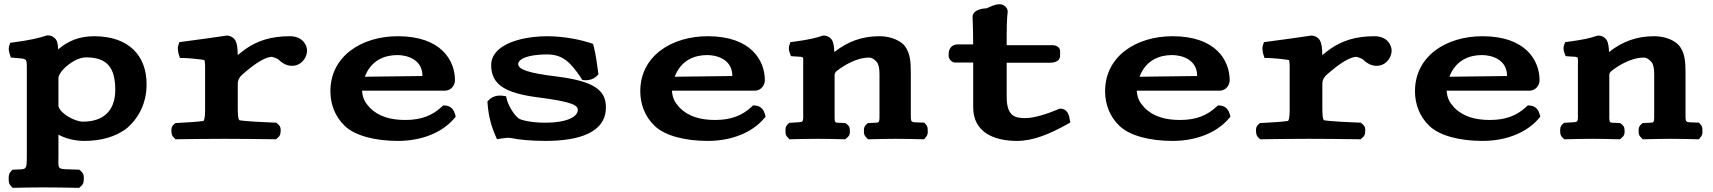

<svg xmlns="http://www.w3.org/2000/svg" viewBox="-20 -663 8180 917"><path d="M390.9 -389C493 -389 530.5 -338.8 530.5 -233.4C530.5 -131.2 470.6 -82 376.1 -82C338.6 -82 267.9 -119.4 259.1 -155.9V-290.1C259.1 -302.1 269.7 -318.7 282.1 -331.7C312.8 -363.8 355.4 -389 390.9 -389ZM250.2 -469.5C246.9 -476.6 232.4 -494 209.2 -494H203.9L198.9 -492.3C167 -481.4 120.8 -470.7 44.9 -460.8L28.6 -458.7L24 -444.2C18.7 -427.3 24.2 -412.2 27 -403.3L31.7 -388.3L48.6 -386.8C106.7 -381.5 108.1 -386.8 108.1 -340V81C108.1 153.7 105.3 144.3 49.8 147L40.2 147.5L33.4 154.3C20.7 167.1 21.7 180.4 21.6 189.7C21.5 199.4 20.2 213.5 33.4 226.7L41 234.2L51.7 234C93.8 233 128.3 232 181.9 232C245.8 232 297.1 233 345.9 234L358.1 234.2L366.6 226.7C380 214.9 379.5 203 380 194.5C380.5 184 382.7 168.4 366.6 154.3L358.8 147.5L347.8 147C248.5 143.2 259.1 153.5 259.1 81V-19.9C293.3 -1.4 335.5 10 384 10C460.4 10 533.6 -8.8 588.4 -52.7C645.5 -103.6 680.1 -173.4 680.1 -260.9C680.1 -394.1 598.5 -490 429.5 -490C356.1 -490 302 -465.5 257.8 -427C256.9 -441.8 256 -457.2 250.2 -469.5Z M1104 -470.2C1100.5 -477.5 1084.6 -493 1064.3 -493H1061.9L1059.6 -492.6C1009.7 -485.2 921 -472.7 852.2 -463.8L836.7 -461.8L831.8 -446.9C827.9 -435.3 829.5 -427.6 830.4 -419.8C831.1 -413.8 831.9 -408.7 833.8 -403.1L839.5 -386H857.5C874.6 -386 938.6 -380 956 -376.2C956 -376.2 959.5 -369.2 959.5 -348V-134.1C959.5 -98 954 -87.3 951.9 -85.4C933.2 -81.9 862.3 -77.2 827.3 -75.7L817.6 -75.3L810.8 -69.3C795.8 -56 798.3 -40.8 799.3 -30.9C800 -24.1 800.1 -14.8 810.8 -5.3L818.4 2.2L829.1 2C870.5 1 1006.6 0 1051.8 0C1098.2 0 1237.5 1 1285.9 2L1298.1 2.2L1306.7 -5.3C1320.1 -16 1319.6 -26.8 1320.1 -34.5C1320.7 -44 1322.8 -58.1 1306.7 -70.9L1298.7 -77.3L1287.4 -77.5C1253.1 -78.3 1147.8 -84.1 1124.3 -88.3C1122 -89.6 1115.6 -94.8 1115.6 -137.4V-262.5C1115.6 -280.5 1123.2 -294.3 1135.7 -305.4C1167.4 -333.5 1196.8 -356.3 1222.1 -371.2C1246.8 -385.7 1265.8 -391.5 1278.5 -391.6C1281.1 -391.6 1303.4 -383.7 1307.4 -380.7C1320.4 -369.4 1341.3 -348.6 1374.5 -348.6C1419 -348.6 1446.5 -387.5 1446.5 -421.1C1446.5 -447.8 1425.4 -490 1364.5 -490C1273.5 -490 1209.6 -467.8 1155.6 -430.8C1141.7 -421.3 1128.6 -410.9 1115.5 -399.8C1114.8 -437.1 1112 -455.5 1104 -470.2Z M1877.9 -400C1925.7 -400 1997.6 -378.1 1997.6 -301C1997.6 -300.9 1997.6 -300.7 1997.4 -299.9L1722.4 -296.5C1753 -377.6 1819.9 -400 1877.9 -400ZM2097 -159.7 2089.1 -152.4C2045.4 -112.5 1994.8 -90 1915.1 -90C1847.2 -90 1788 -105.9 1746.2 -148.6C1723.4 -174 1712.5 -190.9 1709 -230H2104C2138.8 -230 2153 -260.7 2153 -279.3C2153 -374.5 2086.9 -490 1880.2 -490C1706.8 -490 1558 -394.9 1558 -227.3C1558 -166.1 1579.8 -105.9 1626.9 -61.6C1675.8 -14.4 1772.7 10 1880.2 10C1997.3 10 2092.7 -31.6 2147.9 -95.7L2156.6 -105.7L2153.1 -118.6C2149.4 -132.1 2137.5 -157 2107.7 -158.9Z M2308 -178.6 2308.8 -167.2C2313 -109.3 2326.8 -59.3 2345.9 -16L2353.7 1.9L2372.9 -1.3C2383.7 -3.1 2400.7 -5 2402.8 -5C2409.1 -5 2422.9 -3.8 2426.2 -2.9C2452.8 3.3 2514.1 10 2583.7 10C2743.3 10 2873.8 -28.2 2873.8 -150.6C2873.8 -233.1 2816.6 -274.8 2640.3 -297.5C2502 -314.1 2454.9 -331.5 2454.9 -357.5C2454.9 -372.1 2475.3 -394.3 2550.2 -401.2C2563.2 -402.4 2577.5 -403 2593.1 -403C2669 -403 2704.5 -364.6 2754.2 -292.4L2760.9 -280.9L2774.2 -280C2784.6 -279.4 2794.3 -280.8 2802.9 -283.6C2813.4 -286.9 2822.4 -292.3 2829.4 -299.3L2838.1 -308L2836.6 -320.2C2830.5 -367.6 2824.4 -406.4 2816 -440.1L2812.7 -453.4L2799.7 -457.7C2763.8 -469.7 2682.2 -490 2593.1 -490C2571.1 -490 2549.2 -488.7 2527.8 -486.1C2421.4 -474.4 2325.8 -431.5 2325.8 -352.3C2325.8 -259.1 2392.1 -218.8 2545.7 -198.5C2720.7 -176.3 2739.6 -158.7 2739.6 -137.6C2739.6 -109 2696.5 -77 2581.3 -77C2517.4 -77 2468.5 -89.5 2457.4 -97.1C2431.4 -116.5 2406.8 -163.9 2401 -187.1L2396.9 -203.4L2380.3 -205.7C2359.2 -208.8 2333.3 -203.9 2316.1 -186.7Z M3357.9 -400C3405.7 -400 3477.6 -378.1 3477.6 -301C3477.6 -300.9 3477.6 -300.7 3477.4 -299.9L3202.4 -296.5C3233 -377.6 3299.9 -400 3357.9 -400ZM3577 -159.7 3569.1 -152.4C3525.4 -112.5 3474.8 -90 3395.1 -90C3327.2 -90 3268 -105.9 3226.2 -148.6C3203.4 -174 3192.5 -190.9 3189 -230H3584C3618.8 -230 3633 -260.7 3633 -279.3C3633 -374.5 3566.9 -490 3360.2 -490C3186.8 -490 3038 -394.9 3038 -227.3C3038 -166.1 3059.8 -105.9 3106.9 -61.6C3155.8 -14.4 3252.7 10 3360.2 10C3477.3 10 3572.7 -31.6 3627.9 -95.7L3636.6 -105.7L3633.1 -118.6C3629.4 -132.1 3617.5 -157 3587.7 -158.9Z M3954.5 -470.4C3951 -477.2 3936.6 -493 3915.3 -493H3910L3905 -491.3C3876.6 -481.4 3839 -472.7 3770.8 -463.8L3755.3 -461.8L3750.4 -448.4C3744.5 -432.6 3748.7 -418.9 3752.4 -408.9L3757.5 -394.9L3773.8 -393.6C3822.9 -389.5 3816.1 -398.4 3816.1 -354.7V-136.6C3816.1 -69.4 3823.5 -82.1 3758.9 -77L3749.8 -76.3L3743.4 -70.5C3730.2 -58.6 3731.5 -45.9 3731.6 -37.2C3731.7 -28.8 3730.7 -16.8 3743.4 -5.3L3751 2.3L3761.7 2C3802.7 1 3841.5 0 3888.3 0C3931.7 0 3957.2 1 4004.9 2L4017 2.2L4025.6 -5.3C4041 -17.4 4039.2 -30.5 4038.9 -39.4C4038.6 -47.3 4039.4 -58.5 4025.6 -69.3L4018.4 -74.9L4008.4 -75.7C3962 -79.3 3966.1 -65 3966.1 -134.2V-303.1C3966.1 -314.3 3970 -318.2 3977.5 -325C3995.5 -338.6 4017.5 -353.2 4041 -364.6C4070.2 -378.8 4101.4 -388 4132 -388C4140.6 -388 4155.1 -382.3 4167.9 -366.5C4176.2 -356.2 4180.5 -335.7 4180.5 -310.2V-134.3C4180.5 -65.8 4184.8 -79.5 4136.1 -75.8L4124.5 -75L4117.1 -68C4104.7 -56.3 4106.3 -45.8 4106.3 -37.5C4106.3 -29.2 4104.7 -18.7 4117.1 -7L4125.8 2.3L4139.4 2C4187.1 1 4212.6 0 4257.2 0C4301.7 0 4338.4 1 4381.5 2L4393.6 2.3L4401.3 -7C4412.7 -19.4 4411 -30.8 4410.8 -39.7C4410.7 -47.8 4411.9 -58 4401.3 -69.5L4394.4 -77L4383.6 -77.6C4324.6 -81 4330.1 -69.4 4330.1 -137.5V-315.1C4330.1 -364.8 4328.2 -416.8 4293.7 -451.7C4267.1 -475.7 4226 -490 4179.4 -490C4097.7 -490 4028.7 -465 3964.9 -414.5C3963.5 -440.4 3961.1 -457.6 3954.5 -470.4Z M4511 -409.5V-392.9C4511 -382.3 4525.5 -364.3 4541 -364.3H4628V-150.4C4628 -33.3 4724.2 10 4837.2 10C4915.9 10 4994.7 -23.9 5076.1 -69.1L5092 -78L5088.5 -95.8C5087 -103.6 5082.9 -140.4 5048.5 -143.9L5042.1 -144.5L5036.3 -142C4982 -119.1 4920.1 -99 4878.3 -99C4832.1 -99 4788 -104 4788 -199.6V-363.4H4994C5001.6 -363.4 5043 -363.6 5043 -397.2V-419.4C5043 -439.3 5020.9 -447 5010 -447H4788V-504C4788 -567.9 4792.4 -605.4 4792.7 -607.3L4792.7 -607.8V-609C4792.7 -626.2 4774.6 -642.8 4754.4 -642.8C4728.8 -642.8 4708.2 -629.3 4691.2 -623.2C4691.2 -623.2 4625 -623 4625 -581C4625 -568.2 4627.5 -538.9 4627.9 -451.1L4554 -451C4520 -451 4511 -421.9 4511 -409.5Z M5577.9 -400C5625.7 -400 5697.6 -378.1 5697.6 -301C5697.6 -300.9 5697.6 -300.7 5697.4 -299.9L5422.4 -296.5C5453 -377.6 5519.9 -400 5577.9 -400ZM5797 -159.7 5789.1 -152.4C5745.4 -112.5 5694.8 -90 5615.1 -90C5547.2 -90 5488 -105.9 5446.2 -148.6C5423.4 -174 5412.5 -190.9 5409 -230H5804C5838.8 -230 5853 -260.7 5853 -279.3C5853 -374.5 5786.9 -490 5580.2 -490C5406.8 -490 5258 -394.9 5258 -227.3C5258 -166.1 5279.8 -105.9 5326.9 -61.6C5375.8 -14.4 5472.7 10 5580.2 10C5697.3 10 5792.7 -31.6 5847.9 -95.7L5856.6 -105.7L5853.1 -118.6C5849.4 -132.1 5837.5 -157 5807.7 -158.9Z M6284 -470.2C6280.5 -477.5 6264.6 -493 6244.3 -493H6241.9L6239.6 -492.6C6189.7 -485.2 6101 -472.7 6032.2 -463.8L6016.7 -461.8L6011.8 -446.9C6007.9 -435.3 6009.5 -427.6 6010.4 -419.8C6011.1 -413.8 6011.9 -408.7 6013.8 -403.1L6019.5 -386H6037.5C6054.6 -386 6118.6 -380 6136 -376.2C6136 -376.2 6139.5 -369.2 6139.5 -348V-134.1C6139.5 -98 6134 -87.3 6131.9 -85.4C6113.2 -81.9 6042.3 -77.2 6007.3 -75.7L5997.6 -75.3L5990.8 -69.3C5975.8 -56 5978.3 -40.8 5979.3 -30.9C5980 -24.1 5980.1 -14.8 5990.8 -5.3L5998.4 2.2L6009.1 2C6050.5 1 6186.6 0 6231.8 0C6278.2 0 6417.5 1 6465.9 2L6478.1 2.2L6486.7 -5.3C6500.1 -16 6499.6 -26.8 6500.1 -34.5C6500.7 -44 6502.8 -58.1 6486.7 -70.9L6478.7 -77.3L6467.4 -77.5C6433.1 -78.3 6327.8 -84.1 6304.3 -88.3C6302 -89.6 6295.6 -94.8 6295.6 -137.4V-262.5C6295.6 -280.5 6303.2 -294.3 6315.7 -305.4C6347.4 -333.5 6376.8 -356.3 6402.1 -371.2C6426.8 -385.7 6445.8 -391.5 6458.5 -391.6C6461.1 -391.6 6483.4 -383.7 6487.4 -380.7C6500.4 -369.4 6521.3 -348.6 6554.5 -348.6C6599 -348.6 6626.5 -387.5 6626.5 -421.1C6626.5 -447.8 6605.4 -490 6544.5 -490C6453.5 -490 6389.6 -467.8 6335.6 -430.8C6321.7 -421.3 6308.6 -410.9 6295.5 -399.8C6294.8 -437.1 6292 -455.5 6284 -470.2Z M7057.9 -400C7105.7 -400 7177.6 -378.1 7177.6 -301C7177.6 -300.9 7177.6 -300.7 7177.4 -299.9L6902.4 -296.5C6933 -377.6 6999.9 -400 7057.9 -400ZM7277 -159.7 7269.1 -152.4C7225.4 -112.5 7174.8 -90 7095.1 -90C7027.2 -90 6968 -105.9 6926.2 -148.6C6903.4 -174 6892.5 -190.9 6889 -230H7284C7318.8 -230 7333 -260.7 7333 -279.3C7333 -374.5 7266.9 -490 7060.2 -490C6886.8 -490 6738 -394.9 6738 -227.3C6738 -166.1 6759.8 -105.9 6806.9 -61.6C6855.8 -14.4 6952.7 10 7060.2 10C7177.3 10 7272.7 -31.6 7327.9 -95.7L7336.6 -105.7L7333.1 -118.6C7329.4 -132.1 7317.5 -157 7287.7 -158.9Z M7654.5 -470.4C7651 -477.2 7636.6 -493 7615.3 -493H7610L7605 -491.3C7576.6 -481.4 7539 -472.7 7470.8 -463.8L7455.3 -461.8L7450.4 -448.4C7444.5 -432.6 7448.7 -418.9 7452.4 -408.9L7457.5 -394.9L7473.8 -393.6C7522.9 -389.5 7516.1 -398.4 7516.1 -354.7V-136.6C7516.1 -69.4 7523.5 -82.1 7458.9 -77L7449.8 -76.3L7443.4 -70.5C7430.2 -58.6 7431.5 -45.9 7431.6 -37.2C7431.7 -28.8 7430.7 -16.8 7443.4 -5.3L7451 2.3L7461.7 2C7502.7 1 7541.5 0 7588.3 0C7631.7 0 7657.2 1 7704.9 2L7717 2.2L7725.6 -5.3C7741 -17.4 7739.2 -30.5 7738.9 -39.4C7738.6 -47.3 7739.4 -58.5 7725.6 -69.3L7718.4 -74.9L7708.4 -75.7C7662 -79.3 7666.1 -65 7666.1 -134.2V-303.1C7666.1 -314.3 7670 -318.2 7677.5 -325C7695.5 -338.6 7717.5 -353.2 7741 -364.6C7770.2 -378.8 7801.4 -388 7832 -388C7840.6 -388 7855.1 -382.3 7867.9 -366.5C7876.2 -356.2 7880.5 -335.7 7880.5 -310.2V-134.3C7880.5 -65.8 7884.8 -79.5 7836.1 -75.8L7824.5 -75L7817.1 -68C7804.7 -56.3 7806.3 -45.8 7806.3 -37.5C7806.3 -29.2 7804.7 -18.7 7817.1 -7L7825.8 2.3L7839.4 2C7887.1 1 7912.6 0 7957.2 0C8001.7 0 8038.4 1 8081.5 2L8093.6 2.3L8101.3 -7C8112.7 -19.4 8111 -30.8 8110.8 -39.7C8110.7 -47.8 8111.9 -58 8101.3 -69.5L8094.4 -77L8083.6 -77.6C8024.6 -81 8030.1 -69.4 8030.1 -137.5V-315.1C8030.1 -364.8 8028.2 -416.8 7993.7 -451.7C7967.1 -475.7 7926 -490 7879.4 -490C7797.7 -490 7728.7 -465 7664.9 -414.5C7663.5 -440.4 7661.1 -457.6 7654.5 -470.4Z"/></svg>

Font: Linux Libertine Mono O 
Style: Mono Bold
Weight: 400
Designer: Philipp H. Poll
Foundry: Philipp H. Poll
Version: Version 5.1.7